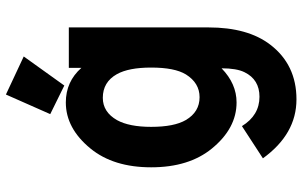

<svg xmlns="http://www.w3.org/2000/svg" viewBox="-200 -582 987 626"><g transform="rotate(-90 293.0 -268.5)"><path d="M298.3 -742.2 422.4 -684.1 327.6 -551.8 234.4 -597.7ZM287.6 -426.3Q241.2 -426.3 214.8 -379.9Q192.9 -340.3 192.9 -268.6Q192.9 -193.4 215.3 -155.3Q241.7 -110.8 289.6 -110.8Q335.9 -110.8 363.8 -155.3Q386.2 -191.9 386.2 -268.6Q386.2 -341.8 364.7 -380.4Q338.9 -426.3 287.6 -426.3ZM517.1 -537.1V-82Q517.1 46.4 460.9 119.6Q395.5 205.1 282.5 205.1Q169.4 205.1 90.3 95.7L195.3 27.3Q230.5 84.5 291 84.5Q347.2 84.5 371.1 35.6Q383.8 9.8 383.8 -39.1Q333.5 9.8 272.5 9.8Q188 9.8 122.1 -70.8Q61 -145.5 61 -268.6Q61 -391.6 122.1 -466.3Q188 -546.9 272.5 -546.9Q340.3 -546.9 385.3 -496.1V-537.1Z"/></g></svg>

Font: Consola Mono
Style: Bold
Weight: 700
Monospace: yes
Designer: Wojciech Kalinowski "wmk69" (wmk69@o2.pl)
Foundry: Wojciech Kalinowski "wmk69" (wmk69@o2.pl)
Version: Version 2.1.0